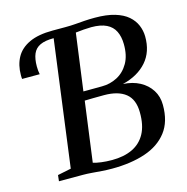

<svg xmlns="http://www.w3.org/2000/svg" viewBox="-110 -855 945 969"><g transform="rotate(-15 362.0 -371.0)"><path d="M358 8Q331 8 304.2 6Q277.5 4 253 2Q228.5 0 207.5 0H82L85.5 -31.5L156 -46L243 -704.5L230 -724L248.5 -743H314.5Q343 -743 367.2 -745Q391.5 -747 416.2 -748.8Q441 -750.5 470 -750.5Q531.5 -750.5 574 -737.8Q616.5 -725 642 -702.8Q667.5 -680.5 679.2 -652.5Q691 -624.5 691.5 -594Q692.5 -513.5 647.2 -462Q602 -410.5 521 -390.5Q570.5 -388 608 -368Q645.5 -348 667 -314.2Q688.5 -280.5 688.5 -236.5Q689 -149.5 647.5 -95.8Q606 -42 531.5 -17Q457 8 358 8ZM318.5 -406Q339.5 -406 364.5 -406.2Q389.5 -406.5 415.5 -406.5Q458.5 -406.5 495.8 -426Q533 -445.5 555.8 -485.2Q578.5 -525 577.5 -584.5Q577 -623.5 563.2 -651.5Q549.5 -679.5 519.5 -694.2Q489.5 -709 440.5 -709Q424 -709 401 -707.2Q378 -705.5 358.5 -703ZM369.5 -34Q431.5 -34 476 -55.2Q520.5 -76.5 544 -120Q567.5 -163.5 566.5 -231Q566 -298 526.8 -329.5Q487.5 -361 414 -361Q383 -361 356.8 -360.5Q330.5 -360 313 -359.5L271 -46Q287 -41 312.8 -37.5Q338.5 -34 369.5 -34ZM36 -547Q35.5 -551.5 35.2 -556Q35 -560.5 35 -567Q35 -620 56.8 -659.5Q78.5 -699 125.8 -721Q173 -743 248.5 -743L243 -704.5Q198 -704.5 172 -692.2Q146 -680 135 -654.2Q124 -628.5 124 -588.5Q124 -576.5 125 -566.8Q126 -557 128 -547Z"/></g></svg>

Font: Merriweather 72pt Medium
Style: Italic
Weight: 500
Italic angle: -7.8°
Version: Version 2.101